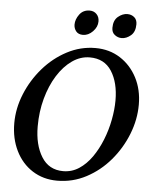

<svg xmlns="http://www.w3.org/2000/svg" viewBox="-57 -879 755 937"><g transform="rotate(5 320.5 -410.5)"><path d="M257.8 9.8Q189.5 9.8 136.7 -23.9Q84 -57.6 54.7 -117.2Q25.4 -176.8 25.4 -252Q25.4 -324.2 54.2 -395Q83 -465.8 133.3 -523.9Q183.6 -582 249.5 -616.7Q315.4 -651.4 388.7 -651.4Q457 -651.4 509.8 -617.7Q562.5 -584 592.8 -525.9Q623 -467.8 623 -394.5Q623 -321.3 594.7 -249.5Q566.4 -177.7 516.6 -119.1Q466.8 -60.5 400.4 -25.4Q334 9.8 257.8 9.8ZM283.2 -39.1Q325.2 -39.1 360.4 -62Q395.5 -85 422.9 -124Q450.2 -163.1 469.2 -210.9Q488.3 -258.8 498 -309.6Q507.8 -360.4 507.8 -405.3Q507.8 -492.2 472.2 -547.9Q436.5 -603.5 365.2 -603.5Q319.3 -603.5 278.8 -575.2Q238.3 -546.9 207 -497.1Q175.8 -447.3 158.2 -382.8Q140.6 -318.4 140.6 -246.1Q140.6 -156.2 176.8 -97.7Q212.9 -39.1 283.2 -39.1ZM321.3 -710Q298.8 -710 287.6 -724.1Q276.4 -738.3 276.4 -756.8Q276.4 -782.2 294.4 -806.6Q312.5 -831.1 344.7 -831.1Q365.2 -831.1 378.4 -817.4Q391.6 -803.7 391.6 -782.2Q391.6 -754.9 369.6 -732.4Q347.7 -710 321.3 -710ZM510.7 -710.9Q492.2 -710.9 477.1 -722.7Q461.9 -734.4 461.9 -756.8Q461.9 -793.9 483.9 -812Q505.9 -830.1 529.3 -830.1Q548.8 -830.1 563 -818.4Q577.1 -806.6 577.1 -784.2Q577.1 -747.1 555.7 -729Q534.2 -710.9 510.7 -710.9Z"/></g></svg>

Font: Crimson Text SemiBold
Style: Italic
Weight: 600
Italic angle: -11°
Designer: Sebastian Kosch
Foundry: Sebastian Kosch
Version: Version 1.100; ttfautohint (v1.8.4)